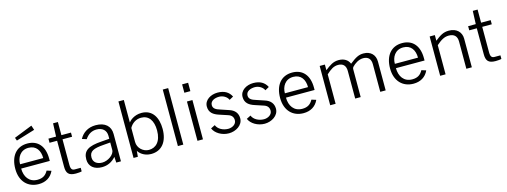

<svg xmlns="http://www.w3.org/2000/svg" viewBox="-12 -1625 6609 2501"><g transform="rotate(-15 3292.0 -375.0)"><path d="M508 -245V-278C508 -440 427 -540 283 -540C133 -540 47 -431 47 -260C47 -89 149 10 293 10C385 10 458 -31 496 -115L435 -134C406 -80 365 -49 292 -49C178 -49 122 -136 122 -245ZM148 -653 163 -612 416 -689 395 -751ZM123 -303C122 -390 171 -482 282 -482C387 -482 435 -404 435 -303Z M870 -530H741V-707H676L669 -530H566V-474H668V-124C668 -39 696 2 795 2C820 2 860 -1 874 -6V-54H796C762 -54 741 -67 741 -131V-474H870Z M1145 10C1221 10 1283 -20 1334 -78L1339 0H1402V-369C1402 -474 1332 -540 1204 -540C1099 -540 1025 -487 986 -413L1046 -394C1087 -455 1138 -483 1201 -483C1281 -483 1331 -437 1331 -363V-323L1226 -315C1045 -303 972 -258 972 -140C972 -46 1040 10 1145 10ZM1164 -47C1092 -47 1044 -84 1044 -147C1044 -231 1102 -256 1243 -266L1331 -273V-173C1331 -109 1241 -47 1164 -47Z M1809 10C1953 10 2036 -97 2036 -268C2036 -420 1970 -540 1822 -540C1721 -540 1661 -481 1645 -459V-762H1572V0H1630L1637 -79C1652 -51 1709 10 1809 10ZM1794 -49C1718 -49 1645 -112 1645 -196V-385C1676 -442 1733 -481 1801 -481C1903 -481 1961 -402 1961 -268C1961 -116 1886 -49 1794 -49Z M2243 0V-762H2170V0Z M2434 -530V0H2508V-530ZM2431 -762V-649H2512V-762Z M2857 12C2950 12 3048 -46 3048 -140C3048 -205 3013 -257 2933 -281L2823 -318C2773 -333 2734 -353 2734 -400C2734 -460 2799 -482 2854 -482C2905 -482 2958 -452 2977 -407L3031 -437C2998 -503 2939 -539 2847 -539C2757 -539 2667 -488 2667 -399C2667 -317 2720 -280 2795 -256L2907 -219C2951 -205 2974 -177 2974 -134C2974 -79 2917 -47 2863 -47C2794 -47 2726 -82 2704 -139L2647 -110C2675 -41 2763 12 2857 12Z M3339 12C3432 12 3530 -46 3530 -140C3530 -205 3495 -257 3415 -281L3305 -318C3255 -333 3216 -353 3216 -400C3216 -460 3281 -482 3336 -482C3387 -482 3440 -452 3459 -407L3513 -437C3480 -503 3421 -539 3329 -539C3239 -539 3149 -488 3149 -399C3149 -317 3202 -280 3277 -256L3389 -219C3433 -205 3456 -177 3456 -134C3456 -79 3399 -47 3345 -47C3276 -47 3208 -82 3186 -139L3129 -110C3157 -41 3245 12 3339 12Z M4079 -245V-278C4079 -440 3998 -540 3854 -540C3704 -540 3618 -431 3618 -260C3618 -89 3720 10 3864 10C3956 10 4029 -31 4067 -115L4006 -134C3977 -80 3936 -49 3863 -49C3749 -49 3693 -136 3693 -245ZM3694 -303C3693 -390 3742 -482 3853 -482C3958 -482 4006 -404 4006 -303Z M4297 0V-397C4357 -452 4399 -481 4459 -481C4528 -481 4561 -440 4561 -372V0H4635V-378C4635 -390 4638 -397 4648 -408C4679 -440 4733 -481 4797 -481C4866 -481 4899 -440 4899 -372V0H4972V-389C4972 -480 4912 -540 4816 -540C4755 -540 4713 -520 4627 -452C4605 -508 4552 -540 4482 -540C4407 -540 4360 -505 4294 -454V-530H4224V0Z M5562 -245V-278C5562 -440 5481 -540 5337 -540C5187 -540 5101 -431 5101 -260C5101 -89 5203 10 5347 10C5439 10 5512 -31 5550 -115L5489 -134C5460 -80 5419 -49 5346 -49C5232 -49 5176 -136 5176 -245ZM5177 -303C5176 -390 5225 -482 5336 -482C5441 -482 5489 -404 5489 -303Z M5780 0V-393C5843 -448 5888 -477 5950 -477C6025 -477 6060 -436 6060 -368V0H6134V-386C6134 -475 6071 -539 5967 -539C5890 -539 5847 -508 5777 -454V-530H5707V0Z M6530 -530H6401V-707H6336L6329 -530H6226V-474H6328V-124C6328 -39 6356 2 6455 2C6480 2 6520 -1 6534 -6V-54H6456C6422 -54 6401 -67 6401 -131V-474H6530Z"/></g></svg>

Font: Cheyenne Sans Light
Style: Regular
Weight: 300
Designer: The Public Sans project authors (U.S. Web Design System), Libre Franklin designed by Pablo Impallari and Rodrigo Fuenzal
Foundry: The Cheyenne Sans Project Authors
Version: Version 2.007